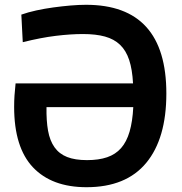

<svg xmlns="http://www.w3.org/2000/svg" viewBox="-20 -771 758 801"><path d="M39 -325Q39 -350 40.5 -372.5Q42 -395 45 -423H535Q532 -481 519 -520.5Q506 -560 481 -584Q456 -608 418 -618.5Q380 -629 326 -629Q275 -629 213 -621.5Q151 -614 75 -595Q75 -596 74 -613.5Q73 -631 72 -652.5Q71 -674 70 -691.5Q69 -709 69 -710Q97 -720 131.5 -727.5Q166 -735 202.5 -740Q239 -745 274 -748Q309 -751 339 -751Q674 -751 674 -381Q674 -193 590 -91.5Q506 10 341 10Q196 10 117.5 -73Q39 -156 39 -325ZM343 -103Q392 -103 427 -115Q462 -127 485 -153Q508 -179 520.5 -221.5Q533 -264 536 -324H174Q173 -267 180.5 -225.5Q188 -184 207.5 -156.5Q227 -129 260 -116Q293 -103 343 -103Z"/></svg>

Font: Encode Sans Normal
Style: SemiBold
Weight: 600
Designer: Pablo Impallari, Andres Torresi
Foundry: Pablo Impallari, Andres Torresi
Version: Version 1.000; ttfautohint (v1.00) -l 8 -r 50 -G 200 -x 14 -